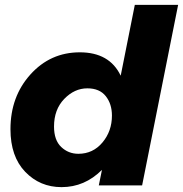

<svg xmlns="http://www.w3.org/2000/svg" viewBox="-20 -762 752 789"><path d="M233 7Q144 7 83.5 -56Q23 -119 23 -231Q23 -365 105 -456Q187 -547 308 -547Q430 -547 476 -451L534 -742H712L564 0H386L399 -64Q328 7 233 7ZM302 -130Q362 -130 401 -176.5Q440 -223 440 -287Q440 -335 414.5 -367Q389 -399 339 -399Q286 -399 244 -355.5Q202 -312 202 -242Q202 -186 231.5 -158Q261 -130 302 -130Z"/></svg>

Font: Argentum Novus
Style: Bold Italic
Weight: 700
Designer: Julieta Ulanovsky (font) & Cristiano Sobral (main changes)
Foundry: Julieta Ulanovsky (font) & Cristiano Sobral (main changes)
Version: Version 3.00;November 27, 2020;FontCreator 13.0.0.2655 64-bi